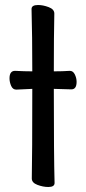

<svg xmlns="http://www.w3.org/2000/svg" viewBox="-20 -731 344 767"><path d="M173 16Q152 16 129.5 7.5Q107 -1 107 -18Q109 -107 109 -376L45 -373Q31 -373 24.5 -388Q18 -403 18 -418Q18 -448 40 -448Q78 -446 109 -446Q109 -589 106 -695Q106 -711 132 -711Q152 -711 174.5 -702.5Q197 -694 197 -677Q195 -588 195 -446Q231 -446 259 -448Q272 -448 279 -433.5Q286 -419 286 -404Q286 -374 265 -374L195 -376Q195 -106 198 0Q198 16 173 16Z"/></svg>

Font: LXGW WenKai Lite Medium
Style: Regular
Weight: 500
Designer: LXGW / Fontworks Inc.
Foundry: LXGW / Fontworks Inc.
Version: Version 1.511; March 25, 2025